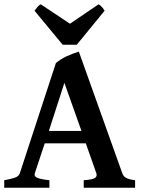

<svg xmlns="http://www.w3.org/2000/svg" viewBox="-20 -887 668 907"><path d="M364.7 -268.6 284.2 -495.6 210.9 -268.6ZM191.4 -210 144.5 -68.8Q139.6 -53.7 156.5 -46.9Q173.3 -40 213.4 -35.6V0H0V-35.6Q33.2 -41.5 51 -47.9Q68.8 -54.2 73.7 -68.8L244.1 -589.4Q255.9 -599.1 269.3 -607.4Q282.7 -615.7 297.1 -622.3Q311.5 -628.9 325.7 -634Q339.8 -639.2 352.5 -643.1L557.6 -68.8Q560.1 -62 564 -56.6Q567.9 -51.3 574.7 -47.4Q581.5 -43.5 592 -40.5Q602.5 -37.6 618.2 -35.6V0H375.5V-35.6Q413.6 -38.1 427 -45.4Q440.4 -52.7 435.1 -68.8L385.3 -210ZM342.8 -675.8H275.9L143.1 -836.4Q149.9 -846.2 157 -854.2Q164.1 -862.3 172.4 -866.7L310.5 -774.9L445.8 -866.7Q454.1 -862.3 461.2 -854.2Q468.3 -846.2 474.1 -836.4Z"/></svg>

Font: Gentium Basic
Style: Bold
Weight: 700
Designer: J. Victor Gaultney and Annie Olsen
Foundry: SIL International
Version: Version 1.100